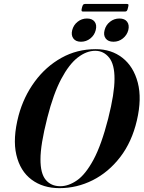

<svg xmlns="http://www.w3.org/2000/svg" viewBox="-20 -966 745 996"><path d="M476.5 -711Q558 -711 615.5 -665.8Q673 -620.5 694.8 -537.2Q716.5 -454 690 -341Q664 -229.5 603.5 -151Q543 -72.5 461 -31.2Q379 10 288.5 10Q203 10 143.8 -34.2Q84.5 -78.5 64.8 -162.8Q45 -247 76.5 -367Q103 -465 160.5 -543Q218 -621 298.8 -666Q379.5 -711 476.5 -711ZM292.5 0Q335.5 0 379.5 -30.5Q423.5 -61 464.8 -137.2Q506 -213.5 541 -350Q558 -417.5 566 -468.2Q574 -519 574 -556Q574.5 -632 546 -667.2Q517.5 -702.5 474 -702.5Q428.5 -702.5 383.2 -667.5Q338 -632.5 297.5 -556Q257 -479.5 225.5 -355.5Q207 -282.5 198.5 -230Q190 -177.5 190 -140.5Q189.5 -66.5 217.2 -33.2Q245 0 292.5 0ZM400 -749.5Q373 -749.5 360.5 -766.5Q348 -783.5 354.5 -809.5Q361.5 -836.5 382.8 -853.2Q404 -870 431 -870Q458.5 -870 471 -853.2Q483.5 -836.5 476.5 -809.5Q470 -783.5 448.8 -766.5Q427.5 -749.5 400 -749.5ZM568.5 -749.5Q541 -749.5 528.2 -766.5Q515.5 -783.5 522.5 -809.5Q529 -836 550.5 -853Q572 -870 599.5 -870Q627 -870 639.5 -853.2Q652 -836.5 645.5 -809.5Q638.5 -783.5 617.2 -766.5Q596 -749.5 568.5 -749.5ZM405 -925.5Q408 -937.5 411.2 -941.5Q414.5 -945.5 421.5 -945.5H638Q645 -945.5 646.2 -942Q647.5 -938.5 644 -926Q641.5 -914 638.2 -910Q635 -906 628 -906H411Q404.5 -906 403.2 -910Q402 -914 405 -925.5Z"/></svg>

Font: Fraunces 144pt SemiBold
Style: Italic
Weight: 600
Italic angle: -16°
Version: Version 1.000;[0bf87f6ff]